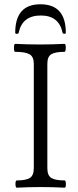

<svg xmlns="http://www.w3.org/2000/svg" viewBox="-20 -870 365 893"><path d="M50.8 -717.8Q50.8 -850.1 168 -850.1Q286.1 -850.1 286.1 -717.8Q286.1 -712.9 279.3 -712.9Q272.5 -712.9 271 -717.8Q254.4 -797.9 169.9 -797.9Q83.5 -797.9 66.9 -717.8Q65.9 -712.9 58.3 -712.6Q50.8 -712.4 50.8 -717.8ZM58.1 2.9Q52.2 2.9 52 -13.9Q51.8 -30.8 58.1 -30.8Q100.1 -30.8 118.7 -42.2Q137.2 -53.7 137.2 -87.9V-573.2Q137.2 -606.4 117.2 -617.7Q97.2 -628.9 50.8 -628.9Q44.9 -628.9 44.9 -647.5Q44.9 -666 50.8 -666Q107.9 -663.1 166 -663.1Q222.7 -663.1 279.8 -666Q286.1 -666 285.9 -647.5Q285.6 -628.9 279.8 -628.9Q236.8 -628.9 218.5 -617.7Q200.2 -606.4 200.2 -573.2V-87.9Q200.2 -53.7 218.8 -42.2Q237.3 -30.8 280.8 -30.8Q286.1 -30.8 286.4 -13.9Q286.6 2.9 280.8 2.9Q223.6 0 169.9 0Q113.8 0 58.1 2.9Z"/></svg>

Font: Junicode SmCond Light
Style: Regular
Weight: 300
Width: 4
Designer: Peter S. Baker
Version: Version 2.206